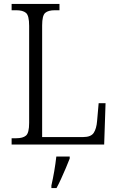

<svg xmlns="http://www.w3.org/2000/svg" viewBox="-20 -734 597 975"><path d="M39 0V-32H63Q96 -32 112 -45.5Q128 -59 128 -110V-603Q128 -655 112 -668.5Q96 -682 62 -682H39V-714H282V-682H259Q225 -682 209.5 -668.5Q194 -655 194 -605V-38H402Q442 -38 456 -59.5Q470 -81 473 -119L481 -210H516L509 0ZM241 208Q249 173 255.5 135Q262 97 266 61H334V71Q326 92 314.5 119Q303 146 290.5 173.5Q278 201 267 221H241Z"/></svg>

Font: Noto Serif Ethiopic SemiCondensed Light
Style: Regular
Weight: 300
Width: 4
Designer: Monotype Design Team
Foundry: Monotype Imaging Inc.
Version: Version 2.102; ttfautohint (v1.8.4.7-5d5b)